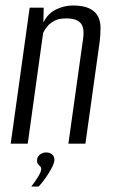

<svg xmlns="http://www.w3.org/2000/svg" viewBox="-20 -523 411 699"><path d="M19 0 88 -495H139L138 -441Q154 -474 184 -488.5Q214 -503 245 -503Q284 -503 306 -492Q328 -481 337 -463Q346 -445 346 -421.5Q346 -398 343 -372L291 0H229L280 -364Q283 -381 284 -397.5Q285 -414 280.5 -427Q276 -440 262 -448Q248 -456 220 -456Q194 -456 177.5 -447Q161 -438 151.5 -426Q142 -414 137 -403L81 0ZM94 156Q111 134 120.5 117.5Q130 101 130 92Q130 86 126 82.5Q122 79 118 73.5Q114 68 115 59Q115 49 124.5 40.5Q134 32 148 32Q162 32 170.5 40Q179 48 178 61Q177 72 168 89Q159 106 146.5 124Q134 142 121 156Z"/></svg>

Font: Alumni Sans
Style: Italic
Weight: 400
Italic angle: -8°
Version: Version 1.016